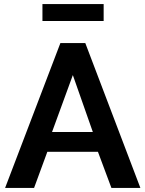

<svg xmlns="http://www.w3.org/2000/svg" viewBox="-20 -921 712 941"><path d="M276 -710H398L668 0H526L460 -177H212L147 0H5ZM435 -274 337 -553 235 -274ZM188 -818V-901H488V-818Z"/></svg>

Font: PTCRaleway
Style: Bold
Weight: 700
Designer: Matt McInerney, Pablo Impallari, Rodrigo Fuenzalida
Foundry: Matt McInerney, Pablo Impallari, Rodrigo Fuenzalida
Version: Version 3.000g; ttfautohint (v1.5) -l 8 -r 28 -G 28 -x 14 -D